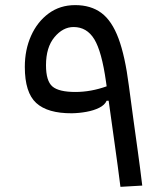

<svg xmlns="http://www.w3.org/2000/svg" viewBox="-20 -723 626 748"><path d="M449.2 4.9Q439 -76.2 427.2 -159.4Q415.5 -242.7 403.3 -330.6H395.5Q388.2 -314 366.7 -303.2Q345.2 -292.5 316.9 -287.4Q288.6 -282.2 259.8 -281.7Q165.5 -281.2 121.1 -321.8Q76.7 -362.3 76.7 -462.4Q76.7 -529.3 101.1 -583.7Q125.5 -638.2 169.7 -670.7Q213.9 -703.1 272.9 -703.1Q334 -703.1 375 -672.6Q416 -642.1 441.7 -573.2Q467.3 -504.4 481.9 -390.1Q491.2 -318.4 499.8 -257.1Q508.3 -195.8 516.8 -134.3Q525.4 -72.8 534.2 0ZM395.5 -386.7Q394 -395.5 393.1 -403.8Q376.5 -522.5 347.4 -570.1Q318.4 -617.7 266.6 -617.7Q225.1 -617.7 192.1 -578.1Q159.2 -538.6 159.2 -468.8Q159.2 -407.7 184.1 -386.2Q209 -364.7 273.9 -364.7Q334 -364.7 395.5 -386.7Z"/></svg>

Font: Cascadia Mono NF SemiLight
Style: Regular
Weight: 350
Monospace: yes
Designer: Aaron Bell
Foundry: Saja Typeworks
Version: Version 2404.023; ttfautohint (v1.8.4)